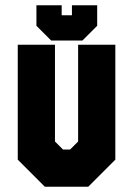

<svg xmlns="http://www.w3.org/2000/svg" viewBox="-20 -710 506 730"><path d="M150.5 0 47.5 -103V-540H189V-172L219.5 -141.5H246.5L277 -172V-540H418.5V-103L315.5 0ZM174.5 -556 118.5 -612V-690H214.5V-652H253.5V-690H349.5V-612L293.5 -556Z"/></svg>

Font: Tourney Condensed Black
Style: Regular
Weight: 900
Width: 3
Designer: Tyler Finck
Foundry: Etcetera Type Co
Version: Version 1.010; ttfautohint (v1.8.3)